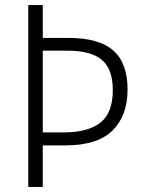

<svg xmlns="http://www.w3.org/2000/svg" viewBox="-20 -734 566 754"><path d="M481 -383Q481 -280 422 -221.5Q363 -163 236 -163H148V0H91V-714H148V-585H250Q369 -585 425 -535.5Q481 -486 481 -383ZM229 -214Q326 -214 374.5 -252.5Q423 -291 423 -380Q423 -462 380.5 -498.5Q338 -535 245 -535H148V-214Z"/></svg>

Font: Noto Sans Sinhala UI SemiCondensed Light
Style: Regular
Weight: 300
Width: 4
Designer: Jelle Bosma - Monotype Design Team
Foundry: Monotype Imaging Inc.
Version: Version 2.006; ttfautohint (v1.8.4.7-5d5b)